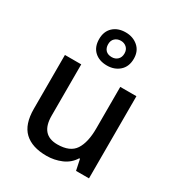

<svg xmlns="http://www.w3.org/2000/svg" viewBox="-193 -952 1017 1091"><g transform="rotate(30 315.0 -406.5)"><path d="M547 -539V0H462L447 -71H442Q416 -29 370 -9.5Q324 10 273 10Q178 10 128 -37Q78 -84 78 -186V-539H185V-202Q185 -77 294 -77Q377 -77 409 -126Q441 -175 441 -266V-539ZM314 -606Q263 -606 232 -634.5Q201 -663 201 -715Q201 -765 232 -794Q263 -823 314 -823Q362 -823 395 -794.5Q428 -766 428 -716Q428 -664 395.5 -635Q363 -606 314 -606ZM314 -661Q337 -661 352 -675.5Q367 -690 367 -715Q367 -740 351.5 -754Q336 -768 314 -768Q291 -768 275.5 -754Q260 -740 260 -715Q260 -690 274 -675.5Q288 -661 314 -661Z"/></g></svg>

Font: Noto Sans Kannada Medium
Style: Regular
Weight: 500
Designer: Jelle Bosma - Monotype Design Team
Foundry: Monotype Imaging Inc.
Version: Version 2.005; ttfautohint (v1.8.4.7-5d5b)